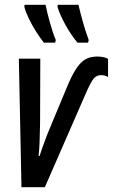

<svg xmlns="http://www.w3.org/2000/svg" viewBox="-20 -785 473 805"><path d="M70 0 59 -539H149L148 -266Q147 -222 146 -191.5Q145 -161 142 -131H146Q154 -157 163.5 -182Q173 -207 180 -226L260 -418Q281 -469 299.5 -497Q318 -525 338.5 -536.5Q359 -548 388 -548Q400 -548 413 -545.5Q426 -543 433 -538V-462Q420 -470 404 -470Q384 -470 371.5 -454Q359 -438 337 -387L168 0ZM305 -606Q278 -638 254 -681.5Q230 -725 221 -757L222 -765H309Q317 -730 327.5 -693Q338 -656 352 -617L349 -606ZM164 -606Q148 -626 131 -653Q114 -680 100.5 -708Q87 -736 82 -757L83 -765H171Q178 -731 189.5 -689.5Q201 -648 214 -617L211 -606Z"/></svg>

Font: Noto Sans ExtraCondensed Medium
Style: Italic
Weight: 500
Width: 2
Italic angle: -12°
Designer: Monotype Design Team
Foundry: Monotype Imaging Inc.
Version: Version 2.013; ttfautohint (v1.8.4.7-5d5b)